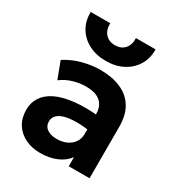

<svg xmlns="http://www.w3.org/2000/svg" viewBox="-184 -882 938 1015"><g transform="rotate(30 285.0 -374.0)"><path d="M212 15Q161 15 121 -4.5Q81 -24 58 -60.2Q35 -96.5 35 -147Q35 -190 56.5 -223.5Q78 -257 121.8 -278.8Q165.5 -300.5 232.8 -308.2Q300 -316 391.5 -307L393 -214Q338.5 -223 296.8 -222.5Q255 -222 226.8 -214Q198.5 -206 184 -190.8Q169.5 -175.5 169.5 -154Q169.5 -124.5 191.5 -108.8Q213.5 -93 251 -93Q283.5 -93 309.5 -104.5Q335.5 -116 351 -138Q366.5 -160 366.5 -191.5V-312.5Q366.5 -342 354.2 -364.2Q342 -386.5 316 -398.8Q290 -411 248 -411Q209 -411 170.2 -399.2Q131.5 -387.5 99.5 -363.5L61 -465.5Q109.5 -496.5 164 -510.8Q218.5 -525 270.5 -525Q341.5 -525 394.5 -502.5Q447.5 -480 476.8 -433.2Q506 -386.5 506 -314.5V0H379V-55.5Q354 -21.5 310.5 -3.2Q267 15 212 15ZM270 -580Q210 -580 165 -603.5Q120 -627 95.2 -668.5Q70.5 -710 72 -764.5H191Q189.5 -724.5 211 -700.2Q232.5 -676 270 -676Q307.5 -676 328.8 -700.2Q350 -724.5 348 -764.5H467.5Q469 -711 444 -669.2Q419 -627.5 374 -603.8Q329 -580 270 -580Z"/></g></svg>

Font: Geologica Cursive SemiBold
Style: Regular
Weight: 600
Designer: Sindre Bremnes, Frode Helland
Foundry: Monokrom Skriftforlag AS
Version: Version 1.010;gftools[0.9.28]